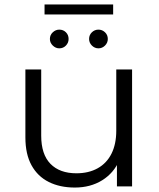

<svg xmlns="http://www.w3.org/2000/svg" viewBox="-20 -837 712 862"><path d="M316 5Q249 5 199 -20Q149 -45 121.5 -95Q94 -145 94 -220V-525H165V-228Q165 -144 206.5 -101.5Q248 -59 323 -59Q378 -59 418.5 -81.5Q459 -104 480.5 -147Q502 -190 502 -250V-525H573V0H505V-144L516 -118Q491 -60 438.5 -27.5Q386 5 316 5ZM422 -620Q405 -620 392.5 -632.5Q380 -645 380 -662Q380 -680 392.5 -692Q405 -704 422 -704Q439 -704 451.5 -692Q464 -680 464 -662Q464 -645 451.5 -632.5Q439 -620 422 -620ZM246 -620Q230 -620 217 -632.5Q204 -645 204 -662Q204 -680 217 -692Q230 -704 246 -704Q264 -704 276 -692Q288 -680 288 -662Q288 -645 276 -632.5Q264 -620 246 -620ZM180 -772V-817H488V-772Z"/></svg>

Font: Montserrat Thin
Style: Regular
Weight: 400
Version: Version 9.000